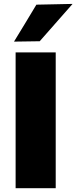

<svg xmlns="http://www.w3.org/2000/svg" viewBox="-20 -988 401 1008"><path d="M62 0Q62 -56.5 62 -109.8Q62 -163 62 -230.5V-474Q62 -544.5 62 -599.8Q62 -655 62 -713H272.5Q272.5 -655 272.5 -599.8Q272.5 -544.5 272.5 -474V-230.5Q272.5 -163 272.5 -109.8Q272.5 -56.5 272.5 0ZM53.5 -769.5Q83.5 -818.5 112.8 -866.8Q142 -915 171 -963.5L361 -967.5Q331 -933.5 301.8 -900.2Q272.5 -867 244.2 -834.8Q216 -802.5 188.5 -771.5Z"/></svg>

Font: Commissioner Thin ExtraBold
Style: Regular
Weight: 800
Version: Version 1.000